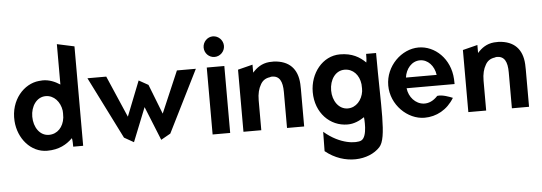

<svg xmlns="http://www.w3.org/2000/svg" viewBox="-59 -931 3902 1383"><g transform="rotate(-5 1892.5 -239.0)"><path d="M253 13C340 13 395 -20 438 -62C442 -47 442 -12 442 0H514V-719L389 -746V-454C352 -478 311 -495 265 -495C255 -495 245 -494 237 -493C129 -483 27 -374 37 -221C45 -94 135 13 253 13ZM276 -380C336 -380 380 -329 389 -266C389 -259 390 -252 390 -246C390 -235 389 -225 389 -215C381 -147 337 -100 276 -100C210 -100 167 -164 167 -241C167 -316 211 -380 276 -380Z M953 -434 853 -181 723 -482H587L812 -33L881 6L979 -239L1078 6L1147 -33L1371 -482H1234L1105 -181L1021 -396Z M1440 -629C1440 -588 1473 -555 1513 -555C1553 -555 1587 -588 1587 -629C1587 -670 1553 -704 1513 -704C1473 -704 1440 -670 1440 -629ZM1577 0V-484H1450V0Z M2112 0V-270C2112 -283 2112 -295 2111 -308C2105 -418 2045 -479 1935 -485C1924 -485 1912 -485 1901 -484C1847 -479 1810 -452 1780 -418V-476L1673 -449V0H1802V-216C1802 -264 1812 -301 1828 -328C1842 -355 1865 -371 1897 -375C1901 -377 1907 -378 1912 -378C1966 -378 1988 -338 1988 -260V0Z M2437 -102C2371 -102 2328 -167 2328 -241C2328 -319 2371 -382 2437 -382C2498 -382 2542 -335 2550 -267C2550 -257 2551 -247 2551 -237C2551 -230 2550 -223 2550 -216C2541 -153 2497 -102 2437 -102ZM2638 196C2697 132 2674 -89 2674 -482H2602C2602 -470 2602 -435 2598 -420C2556 -462 2501 -495 2414 -495C2287 -495 2195 -376 2195 -241C2195 -90 2299 13 2425 13C2471 13 2510 -5 2547 -29C2547 -29 2563 113 2512 137C2478 153 2362 151 2245 50L2243 190C2379 301 2557 284 2638 196Z M2871 -210H3218C3218 -222 3218 -234 3217 -246C3209 -395 3099 -495 2982 -495C2859 -495 2741 -382 2741 -241C2741 -101 2859 13 2982 13C3067 13 3147 -29 3197 -112C3175 -121 3123 -142 3086 -136C3054 -101 3019 -87 2985 -89C2925 -93 2878 -146 2871 -210ZM3095 -287H2873C2881 -349 2924 -402 2984 -402C3041 -402 3086 -353 3095 -287Z M3738 0V-270C3738 -283 3738 -295 3737 -308C3731 -418 3671 -479 3561 -485C3550 -485 3538 -485 3527 -484C3473 -479 3436 -452 3406 -418V-476L3299 -449V0H3428V-216C3428 -264 3438 -301 3454 -328C3468 -355 3491 -371 3523 -375C3527 -377 3533 -378 3538 -378C3592 -378 3614 -338 3614 -260V0Z"/></g></svg>

Font: Bluebird
Style: Nrw
Weight: 400
Designer: Jasper
Foundry: Cannot Into Space Fonts
Version: Version 0.98